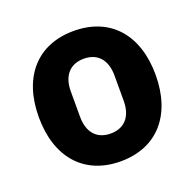

<svg xmlns="http://www.w3.org/2000/svg" viewBox="-103 -643 769 760"><g transform="rotate(-20 282.0 -262.5)"><path d="M282 12C436 12 528 -94 528 -263C528 -432 436 -537 282 -537C128 -537 36 -432 36 -263C36 -94 128 12 282 12ZM282 -105C224 -105 190 -143 190 -209V-316C190 -382 224 -420 282 -420C340 -420 374 -382 374 -316V-209C374 -143 340 -105 282 -105Z"/></g></svg>

Font: LVC Sans
Style: Bold
Weight: 700
Designer: Mike Abbink, Paul van der Laan, Pieter van Rosmalen
Foundry: Bold Monday
Version: Version 3.0